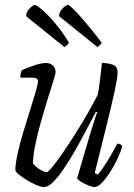

<svg xmlns="http://www.w3.org/2000/svg" viewBox="-20 -754 542 774"><path d="M158 0Q146 0 127 -8Q108 -16 89 -27.5Q70 -39 56.5 -50Q43 -61 42 -68Q42 -94 51 -135Q60 -176 74 -222Q88 -268 101.5 -310.5Q115 -353 124 -384.5Q133 -416 133 -426Q133 -441 112 -441H62Q62 -458 68 -471Q95 -483 121 -491.5Q147 -500 166 -500Q181 -500 192.5 -490.5Q204 -481 204 -463Q204 -456 194.5 -426Q185 -396 171.5 -352.5Q158 -309 144.5 -261Q131 -213 122 -169Q113 -125 113 -95Q125 -80 142.5 -70Q160 -60 168 -60Q174 -60 191.5 -81.5Q209 -103 233.5 -138.5Q258 -174 284.5 -216Q311 -258 334.5 -299Q358 -340 374 -372Q379 -395 383 -430.5Q387 -466 391 -500Q416 -500 435 -493Q454 -486 454 -461Q454 -441 441.5 -383.5Q429 -326 408 -242Q387 -158 362 -57L373 -50Q382 -58 397 -80Q412 -102 427 -128Q442 -154 453 -175Q467 -175 473 -164Q467 -143 454 -115Q441 -87 424.5 -61Q408 -35 391 -17.5Q374 0 361 0Q352 0 336 -6.5Q320 -13 306.5 -21.5Q293 -30 291 -36L341 -206Q352 -242 360.5 -269Q369 -296 372 -301L367 -304Q349 -270 327.5 -229Q306 -188 283 -147.5Q260 -107 237 -73.5Q214 -40 194 -20Q174 0 158 0ZM373 -564 218 -689Q219 -707 232.5 -720.5Q246 -734 254 -734Q262 -734 299.5 -692.5Q337 -651 390 -582Q389 -578 383.5 -573Q378 -568 373 -564ZM240 -564 85 -689Q86 -707 100 -720.5Q114 -734 121 -734Q127 -734 149 -715.5Q171 -697 200.5 -662.5Q230 -628 258 -582Q256 -578 251 -573Q246 -568 240 -564Z"/></svg>

Font: Texturina 72pt 72pt ExtraLight
Style: Italic
Weight: 200
Italic angle: -11°
Designer: Guillermo Torres Carreño
Foundry: Omnibus-Type
Version: Version 1.002; ttfautohint (v1.8.3)